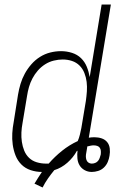

<svg xmlns="http://www.w3.org/2000/svg" viewBox="-20 -755 540 852"><path d="M169 77 133 60Q141 47 149 34Q157 21 166 8Q166 8 166 8Q166 8 166 8Q140 8 116 0Q92 -8 75 -25Q58 -42 49 -65Q40 -88 36.5 -113Q33 -138 34.5 -163.5Q36 -189 41 -215L60 -335Q64 -359 71 -382.5Q78 -406 90 -428Q102 -450 119 -469.5Q136 -489 157.5 -502.5Q179 -516 203 -522Q227 -528 251 -528Q276 -528 299.5 -520.5Q323 -513 339.5 -497Q356 -481 365 -459Q374 -437 378 -413L431 -735H472L374 -144Q380 -145 386.5 -145.5Q393 -146 399 -146Q416 -146 431 -141Q446 -136 455.5 -124.5Q465 -113 467 -96.5Q469 -80 466 -64Q464 -50 458 -36Q452 -22 441 -11.5Q430 -1 415.5 3.5Q401 8 387 8Q370 8 355.5 0Q341 -8 333 -21.5Q325 -35 323.5 -52Q322 -69 324 -87Q324 -86 323 -85.5Q322 -85 321 -85Q305 -56 279 -33Q253 -10 221 0Q206 18 192.5 37.5Q179 57 169 77ZM184 -29Q187 -29 190 -29Q193 -29 196 -29Q223 -60 255.5 -86Q288 -112 325 -129Q331 -143 334.5 -157.5Q338 -172 341 -187L361 -307Q364 -328 365.5 -349.5Q367 -371 364.5 -391.5Q362 -412 354.5 -431Q347 -450 333 -464Q319 -478 299.5 -484.5Q280 -491 258 -491Q239 -491 218.5 -486Q198 -481 180 -469.5Q162 -458 148 -442Q134 -426 124 -407Q114 -388 108.5 -368.5Q103 -349 100 -329L80 -209Q76 -188 75 -167Q74 -146 77 -125.5Q80 -105 87.5 -86.5Q95 -68 109 -54.5Q123 -41 143 -35Q163 -29 184 -29ZM387 -29Q395 -29 402.5 -32Q410 -35 415 -41Q420 -47 422.5 -54.5Q425 -62 427 -69Q428 -77 427.5 -85Q427 -93 423 -99Q419 -105 411.5 -107.5Q404 -110 396 -110Q389 -110 382 -108.5Q375 -107 367 -105V-102Q366 -96 365 -90Q364 -84 363 -78Q361 -69 361 -61Q361 -53 363.5 -45.5Q366 -38 372.5 -33.5Q379 -29 387 -29Z"/></svg>

Font: Iosevka SS04 XLt Obl
Style: Regular
Weight: 200
Italic angle: -9°
Monospace: yes
Designer: Belleve Invis
Foundry: Belleve Invis
Version: Version 19.0.0; ttfautohint (v1.8.4)